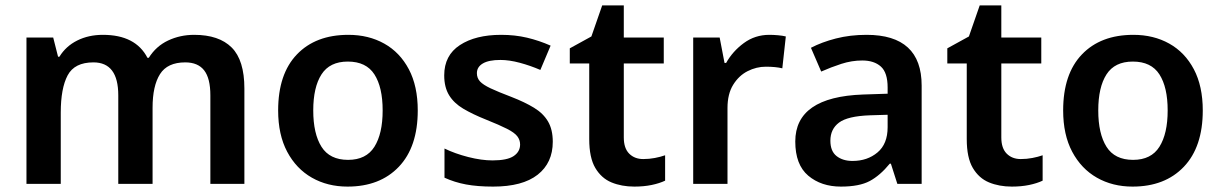

<svg xmlns="http://www.w3.org/2000/svg" viewBox="-20 -681 4524 711"><path d="M699 -552Q791 -552 838 -505Q885 -458 885 -353V0H759V-328Q759 -391 736 -420.5Q713 -450 666 -450Q600 -450 572.5 -406.5Q545 -363 545 -282V0H418V-328Q418 -450 326 -450Q256 -450 230.5 -402Q205 -354 205 -264V0H78V-542H177L195 -471H200Q224 -510 266 -531Q308 -552 361 -552Q482 -552 526 -467H531Q558 -510 602.5 -531Q647 -552 699 -552Z M1527 -272Q1527 -137 1457 -63.5Q1387 10 1267 10Q1193 10 1135 -23Q1077 -56 1043.5 -119Q1010 -182 1010 -272Q1010 -407 1079.5 -479.5Q1149 -552 1270 -552Q1345 -552 1403 -519.5Q1461 -487 1494 -424.5Q1527 -362 1527 -272ZM1140 -272Q1140 -186 1170.5 -137.5Q1201 -89 1269 -89Q1336 -89 1366.5 -137.5Q1397 -186 1397 -272Q1397 -358 1366.5 -405.5Q1336 -453 1268 -453Q1201 -453 1170.5 -405.5Q1140 -358 1140 -272Z M2027 -156Q2027 -78 1971 -34Q1915 10 1806 10Q1748 10 1705.5 2Q1663 -6 1626 -23V-131Q1665 -112 1714 -99.5Q1763 -87 1804 -87Q1858 -87 1882 -103Q1906 -119 1906 -146Q1906 -163 1895.5 -176.5Q1885 -190 1857.5 -204Q1830 -218 1780 -238Q1730 -258 1695.5 -278.5Q1661 -299 1643 -328.5Q1625 -358 1625 -402Q1625 -476 1683 -514Q1741 -552 1836 -552Q1887 -552 1931.5 -541.5Q1976 -531 2019 -512L1981 -422Q1944 -438 1905 -448.5Q1866 -459 1833 -459Q1790 -459 1768 -446Q1746 -433 1746 -410Q1746 -392 1757.5 -379.5Q1769 -367 1796.5 -354Q1824 -341 1874 -322Q1923 -303 1957.5 -282Q1992 -261 2009.5 -231Q2027 -201 2027 -156Z M2362 -92Q2384 -92 2405 -96Q2426 -100 2443 -106V-12Q2422 -2 2393 4Q2364 10 2329 10Q2282 10 2244.5 -5.5Q2207 -21 2184.5 -59Q2162 -97 2162 -166V-446H2090V-502L2170 -546L2210 -661H2290V-542H2438V-446H2290V-172Q2290 -132 2310 -112Q2330 -92 2362 -92Z M2829 -552Q2844 -552 2861 -550.5Q2878 -549 2890 -546L2877 -428Q2865 -431 2849.5 -432.5Q2834 -434 2816 -434Q2781 -434 2748.5 -417.5Q2716 -401 2695 -367Q2674 -333 2674 -281V0H2547V-542H2645L2663 -448H2669Q2693 -491 2734.5 -521.5Q2776 -552 2829 -552Z M3189 -552Q3393 -552 3393 -364V0H3303L3279 -75H3275Q3239 -31 3200.5 -10.5Q3162 10 3094 10Q3021 10 2973 -30.5Q2925 -71 2925 -157Q2925 -322 3176 -331L3267 -334V-357Q3267 -412 3242 -434.5Q3217 -457 3173 -457Q3134 -457 3095.5 -444.5Q3057 -432 3021 -416L2983 -504Q3023 -525 3075.5 -538.5Q3128 -552 3189 -552ZM3201 -254Q3119 -251 3087 -227Q3055 -203 3055 -160Q3055 -121 3078 -103Q3101 -85 3137 -85Q3192 -85 3229.5 -116.5Q3267 -148 3267 -210V-256Z M3760 -92Q3782 -92 3803 -96Q3824 -100 3841 -106V-12Q3820 -2 3791 4Q3762 10 3727 10Q3680 10 3642.5 -5.5Q3605 -21 3582.5 -59Q3560 -97 3560 -166V-446H3488V-502L3568 -546L3608 -661H3688V-542H3836V-446H3688V-172Q3688 -132 3708 -112Q3728 -92 3760 -92Z M4434 -272Q4434 -137 4364 -63.5Q4294 10 4174 10Q4100 10 4042 -23Q3984 -56 3950.5 -119Q3917 -182 3917 -272Q3917 -407 3986.5 -479.5Q4056 -552 4177 -552Q4252 -552 4310 -519.5Q4368 -487 4401 -424.5Q4434 -362 4434 -272ZM4047 -272Q4047 -186 4077.5 -137.5Q4108 -89 4176 -89Q4243 -89 4273.5 -137.5Q4304 -186 4304 -272Q4304 -358 4273.5 -405.5Q4243 -453 4175 -453Q4108 -453 4077.5 -405.5Q4047 -358 4047 -272Z"/></svg>

Font: Noto Sans Canadian Aboriginal SemiBold
Style: Regular
Weight: 600
Designer: Monotype Design Team, Typotheque's Kevin King
Foundry: Monotype Imaging Inc.
Version: Version 2.004; ttfautohint (v1.8.4.7-5d5b)